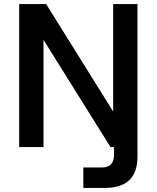

<svg xmlns="http://www.w3.org/2000/svg" viewBox="-20 -720 767 940"><path d="M388 200H493C600 200 653 149 653 47V-700H534V-174L206 -700H74V0H193V-525L521 0H538V40C538 80 518 100 478 100H388Z"/></svg>

Font: Uncut Sans Semibold
Style: Regular
Weight: 600
Designer: Kasper Nordkvist
Foundry: UNCUT.wtf
Version: Version 1.304;Glyphs 3.2 (3246)